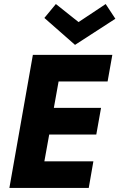

<svg xmlns="http://www.w3.org/2000/svg" viewBox="-20 -932 592 952"><path d="M420 0H26.5L143 -660H537L513.5 -528H270.5L247 -397H481L457.5 -265H224L200 -132H443ZM352 -709.5 200 -843 257 -912 369.5 -822.5 504 -912 552 -839Z"/></svg>

Font: Lucymar Sans
Style: Bold Italic
Weight: 700
Italic angle: -10°
Foundry: The League of Moveable Type (original font) / Main changes by Cristiano Sobral with portions from Mirco Monsees
Version: Version 2.00;August 30, 2020;FontCreator 13.0.0.2681 64-bit